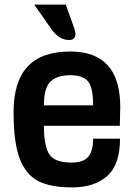

<svg xmlns="http://www.w3.org/2000/svg" viewBox="-20 -802 588 835"><path d="M501 -255H171Q171 -168 194 -131.5Q217 -95 291 -95Q343 -95 364 -120.5Q385 -146 385 -199H502Q502 -86 446 -36.5Q390 13 294 13Q200 13 146.5 -14.5Q93 -42 66 -111.5Q39 -181 39 -314Q39 -447 100 -512.5Q161 -578 286 -578Q503 -578 503 -337Q503 -311 501 -255ZM171 -344H385Q385 -423 362 -449Q339 -475 284.5 -475Q230 -475 200.5 -448Q171 -421 171 -344ZM203 -676 129 -782H266L304 -676Q308 -664 308 -654Q308 -628 280 -628Q237 -628 203 -676Z"/></svg>

Font: Viga
Style: Regular
Weight: 400
Designer: Oscar Yáñez
Foundry: Fontstage
Version: Version 1.001